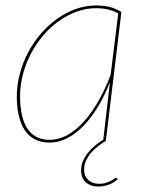

<svg xmlns="http://www.w3.org/2000/svg" viewBox="-20 -516 528 703"><path d="M405 135Q406.5 135 407 135.5Q407.5 136 408.5 137L411 140Q397.5 153 378.5 160Q359.5 167 340.5 167Q312 167 294.5 151.8Q277 136.5 277 107.5Q277 88 285 71Q293 54 305 39.8Q317 25.5 331.2 14.2Q345.5 3 358.5 -4.5V-7L382.5 -215Q363.5 -166.5 339 -125.8Q314.5 -85 286.2 -55.8Q258 -26.5 226.5 -10.2Q195 6 161.5 6Q129 6 106.2 -6.5Q83.5 -19 69.2 -41.5Q55 -64 48.2 -95Q41.5 -126 41.5 -163Q41.5 -205 52.5 -246Q63.5 -287 83 -324Q102.5 -361 129.5 -392.5Q156.5 -424 188.8 -447Q221 -470 257.2 -483Q293.5 -496 331.5 -496Q358.5 -496 381 -490.8Q403.5 -485.5 424.5 -472L367.5 0Q357 6 343.2 16Q329.5 26 317.2 39.2Q305 52.5 296.5 69.2Q288 86 288 105.5Q288 129.5 303.2 143.2Q318.5 157 342.5 157Q357.5 157 368 153.5Q378.5 150 386 146Q393.5 142 398 138.5Q402.5 135 405 135ZM161.5 -4Q193.5 -4 224.8 -20.5Q256 -37 284.5 -68Q313 -99 338.5 -142.8Q364 -186.5 385 -241.5L413 -467Q394.5 -477 374.5 -481.5Q354.5 -486 331.5 -486Q295.5 -486 261 -473.5Q226.5 -461 195.5 -439Q164.5 -417 138.5 -386.5Q112.5 -356 93.5 -320Q74.5 -284 64 -244Q53.5 -204 53.5 -163Q53.5 -126.5 59.8 -97.2Q66 -68 79 -47.2Q92 -26.5 112.5 -15.2Q133 -4 161.5 -4Z"/></svg>

Font: Lato Hairline
Style: Italic
Weight: 100
Italic angle: -7°
Designer: Lukasz Dziedzic
Foundry: tyPoland Lukasz Dziedzic
Version: Version 2.007; 2014-02-27